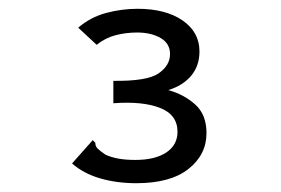

<svg xmlns="http://www.w3.org/2000/svg" viewBox="-20 -656 640 437"><path d="M290 -239Q246 -239 208 -250Q170 -261 144 -284L184 -329L191 -337L197 -331Q197 -323 202 -318Q207 -313 220 -304Q233 -298 249.5 -295Q266 -292 288 -292Q333 -292 358.5 -309Q384 -326 384 -356Q384 -395 344 -410.5Q304 -426 238 -421V-472Q315 -471 341 -489Q367 -507 367 -533Q367 -557 345.5 -569.5Q324 -582 292 -582Q267 -582 243.5 -576Q220 -570 200 -554L158 -593Q186 -617 221.5 -626.5Q257 -636 293 -636Q357 -636 395.5 -609.5Q434 -583 434 -539Q434 -506 415 -483.5Q396 -461 363 -451Q399 -441 424.5 -418Q450 -395 450 -353Q450 -304 409 -271.5Q368 -239 290 -239Z"/></svg>

Font: Inconsolata Expanded Medium
Style: Regular
Weight: 500
Width: 7
Monospace: yes
Designer: Raph Levien, Cyreal, Brenton Simpson
Foundry: Raph Levien, Cyreal, Google
Version: Version 3.001; ttfautohint (v1.8.2.53-6de2)